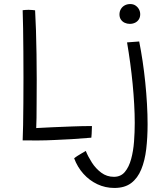

<svg xmlns="http://www.w3.org/2000/svg" viewBox="-20 -697 832 949"><path d="M92 -3Q93.5 -30.5 94.2 -78.8Q95 -127 95.5 -187.5Q96 -248 96 -312.5Q96 -377.5 95.5 -440.5Q95 -503.5 94.2 -557.2Q93.5 -611 92 -646.5Q96.5 -647 105 -647.8Q113.5 -648.5 121.5 -648.5Q130.5 -648.5 140.2 -647.5Q150 -646.5 153.5 -646Q156 -604 157.8 -547.8Q159.5 -491.5 160.5 -429.2Q161.5 -367 161.5 -305.2Q161.5 -243.5 161 -190.5Q161 -147.5 160.5 -114.5Q160 -81.5 159 -64Q190.5 -66 237.8 -68Q285 -70 336.8 -72Q388.5 -74 434.5 -74Q434 -66.5 433.8 -56Q433.5 -45.5 433 -35Q432.5 -24.5 431.5 -16.5Q378.5 -12 333.8 -9.2Q289 -6.5 249 -5Q208.5 -3 170.5 -2.8Q132.5 -2.5 92 -3ZM709.5 -83Q709.5 -17.5 702.8 39.8Q696 97 678.2 140.2Q660.5 183.5 628.5 207.8Q596.5 232 545.5 232Q500.5 232 461.2 213.5Q422 195 392.5 162.2Q363 129.5 346.5 85.5Q353.5 79.5 364 72.8Q374.5 66 385.5 59.8Q396.5 53.5 404 49Q415 76.5 434 106.2Q453 136 480.5 156.5Q508 177 543 177Q577 177 597.2 152.8Q617.5 128.5 628.2 89Q639 49.5 642.5 2.8Q646 -44 646 -89.5Q646 -133.5 643.2 -182.5Q640.5 -231.5 635.5 -283Q630.5 -334.5 623.5 -386Q616.5 -437.5 608 -487.5L668 -492Q677 -447 684.8 -395.2Q692.5 -343.5 698 -289.8Q703.5 -236 706.5 -183.2Q709.5 -130.5 709.5 -83ZM624 -677Q639 -677 650 -669.5Q661 -662 667 -650.8Q673 -639.5 673 -626.5Q673 -612 666.2 -601.2Q659.5 -590.5 647.8 -584.8Q636 -579 621.5 -579Q608 -579 596.2 -584.5Q584.5 -590 577.5 -600.5Q570.5 -611 570.5 -625.5Q570.5 -640.5 577.5 -652.2Q584.5 -664 596.5 -670.5Q608.5 -677 624 -677Z"/></svg>

Font: Grandstander Thin ExtraLight
Style: Regular
Weight: 250
Version: Version 1.200